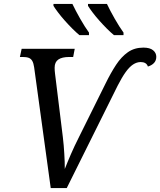

<svg xmlns="http://www.w3.org/2000/svg" viewBox="-20 -964 821 984"><path d="M155 -619Q152 -640 145.5 -651.5Q139 -663 127.5 -667.5Q116 -672 96 -672H82L91 -714H363L355 -672H335Q298 -672 279 -659Q260 -646 260 -617Q260 -610 260.5 -602Q261 -594 262 -587L302 -262Q305 -240 306.5 -218.5Q308 -197 309.5 -176Q311 -155 311.5 -135.5Q312 -116 312 -98Q319 -116 327 -135Q335 -154 343.5 -174Q352 -194 362.5 -216Q373 -238 385 -262L521 -536Q548 -591 575 -632Q602 -673 635.5 -696.5Q669 -720 715 -720Q748 -720 764.5 -706.5Q781 -693 781 -673Q781 -654 769.5 -641.5Q758 -629 738 -623Q734 -635 724.5 -640.5Q715 -646 701 -646Q681 -646 662 -633.5Q643 -621 624 -594.5Q605 -568 583 -525L322 0H240ZM564 -784Q547 -798 527.5 -817.5Q508 -837 488.5 -859Q469 -881 454 -901Q439 -921 431 -934V-944H528Q544 -910 568 -868Q592 -826 613 -797V-784ZM387 -784Q370 -798 350.5 -817.5Q331 -837 311.5 -859Q292 -881 277 -901Q262 -921 254 -934V-944H351Q367 -910 391 -868Q415 -826 436 -797V-784Z"/></svg>

Font: Noto Serif
Style: Italic
Weight: 400
Italic angle: -12°
Designer: Monotype Design Team
Foundry: Monotype Imaging Inc.
Version: Version 2.013